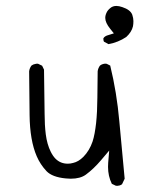

<svg xmlns="http://www.w3.org/2000/svg" viewBox="-20 -639 540 643"><path d="M425.3 -550.8Q426.8 -558.6 426.8 -568.4Q426.8 -578.1 422.9 -589.8Q416.5 -606.4 389.6 -615.2Q378.4 -619.1 369.6 -619.1Q357.4 -619.1 349.1 -611.8Q340.3 -604.5 336.9 -596.7Q332.5 -587.9 332.5 -579.1Q332.5 -563 349.1 -542.5L361.3 -527.3Q340.3 -521 338.1 -520Q335.9 -519 334 -518.1Q328.6 -515.1 326.2 -510.7Q326.2 -509.8 326.2 -508.3Q326.2 -502.9 328.1 -499.5L343.3 -491.2Q376 -497.1 402.8 -515.1Q420.9 -531.7 425.3 -550.8ZM367.7 -17.1Q369.1 -16.6 372.3 -16.6Q375.5 -16.6 380.1 -17.8Q384.8 -19 388.7 -22L397.5 -40.5Q388.2 -136.2 379.6 -232.9Q371.1 -329.6 349.1 -419.4L337.4 -425.3Q335.9 -425.8 332.5 -425.8Q329.1 -425.8 324.2 -424.3Q319.3 -422.9 314.9 -419.4Q308.6 -411.1 307.1 -400.4Q306.2 -290.5 304.9 -267.1Q303.7 -243.7 301.8 -226.3Q299.8 -209 296.9 -192.9Q293.9 -176.8 290 -165Q279.8 -134.8 259.3 -113.8Q242.7 -97.2 224.6 -93.3Q215.8 -90.8 207 -90.8Q182.6 -90.8 166 -107.4Q157.2 -116.2 149.9 -130.9Q137.7 -155.3 133.3 -189Q129.4 -220.7 129.4 -257.6Q129.4 -294.4 127.4 -405.8L121.1 -418.9L107.9 -425.3Q106.4 -425.8 104 -425.8Q101.6 -425.8 98.1 -424.8Q91.3 -423.8 85.4 -419.4Q79.1 -411.1 77.6 -400.4L79.1 -253.4Q80.1 -168.5 103 -115.7Q114.7 -88.4 135.7 -65.9Q154.8 -45.9 199.7 -41.5Q208.5 -40.5 216.8 -40.5Q249 -40.5 267.6 -54.2Q293.5 -73.2 318.8 -103L345.7 -134.8L342.3 -93.8Q341.8 -86.9 341.8 -80.1Q341.8 -49.3 354.5 -23.4Z"/></svg>

Font: NaikaiFont
Style: ExtraLight
Weight: 200
Version: Version 1.89